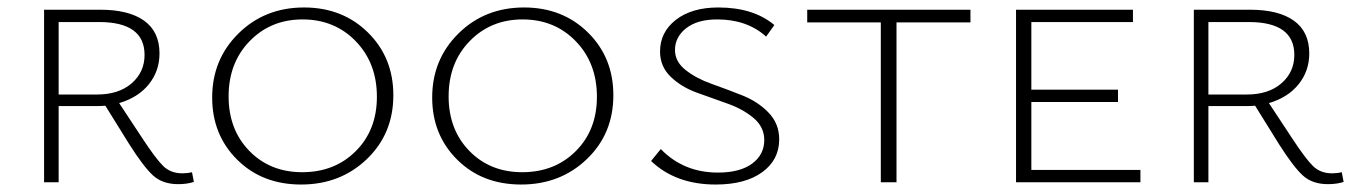

<svg xmlns="http://www.w3.org/2000/svg" viewBox="-20 -488 3627 514"><path d="M494 -27 499 -1Q481 5 457 5Q415 5 389.5 -18.5Q364 -42 326 -102L262 -205Q253 -204 235 -204H137V0H98V-462H248Q325 -462 366 -432.5Q407 -403 407 -345Q407 -298 378.5 -262.5Q350 -227 299 -212L361 -118Q397 -63 417 -43.5Q437 -24 468 -24Q482 -24 494 -27ZM137 -235H240Q298 -235 332.5 -265Q367 -295 367 -341Q367 -429 245 -429H137Z M786 6Q682 6 615 -60.5Q548 -127 548 -227Q548 -329 618.5 -398.5Q689 -468 794 -468Q897 -468 965 -401Q1033 -334 1033 -233Q1033 -130 962 -62Q891 6 786 6ZM789 -27Q876 -27 932.5 -83.5Q989 -140 989 -229Q989 -319 932.5 -377.5Q876 -436 790 -436Q705 -436 648.5 -378Q592 -320 592 -230Q592 -141 647.5 -84Q703 -27 789 -27Z M1375 6Q1271 6 1204 -60.5Q1137 -127 1137 -227Q1137 -329 1207.5 -398.5Q1278 -468 1383 -468Q1486 -468 1554 -401Q1622 -334 1622 -233Q1622 -130 1551 -62Q1480 6 1375 6ZM1378 -27Q1465 -27 1521.5 -83.5Q1578 -140 1578 -229Q1578 -319 1521.5 -377.5Q1465 -436 1379 -436Q1294 -436 1237.5 -378Q1181 -320 1181 -230Q1181 -141 1236.5 -84Q1292 -27 1378 -27Z M2026 -113Q2026 -148 1997.5 -172Q1969 -196 1928 -210.5Q1887 -225 1845.5 -240Q1804 -255 1775.5 -282.5Q1747 -310 1747 -350Q1747 -402 1789.5 -435Q1832 -468 1903 -468Q1997 -468 2053 -421L2031 -390Q1980 -436 1900 -436Q1847 -436 1817 -412.5Q1787 -389 1787 -354Q1787 -323 1815.5 -300.5Q1844 -278 1885 -263.5Q1926 -249 1967.5 -232.5Q2009 -216 2037.5 -186.5Q2066 -157 2066 -115Q2066 -60 2020.5 -27Q1975 6 1896 6Q1789 6 1723 -57L1749 -89Q1810 -26 1902 -26Q1961 -26 1993.5 -50Q2026 -74 2026 -113Z M2578 -462V-428H2380V0H2338V-428H2141V-462Z M2741 -33H3033V0H2700V-462H3013V-429H2741V-248H2973V-215H2741Z M3572 -27 3577 -1Q3559 5 3535 5Q3493 5 3467.5 -18.5Q3442 -42 3404 -102L3340 -205Q3331 -204 3313 -204H3215V0H3176V-462H3326Q3403 -462 3444 -432.5Q3485 -403 3485 -345Q3485 -298 3456.5 -262.5Q3428 -227 3377 -212L3439 -118Q3475 -63 3495 -43.5Q3515 -24 3546 -24Q3560 -24 3572 -27ZM3215 -235H3318Q3376 -235 3410.5 -265Q3445 -295 3445 -341Q3445 -429 3323 -429H3215Z"/></svg>

Font: EauTestSC Light
Style: Regular
Weight: 300
Designer: Christian Thalmann (Catharsis Fonts)
Version: Version 0.001;PS 000.001;hotconv 1.0.88;makeotf.lib2.5.64775